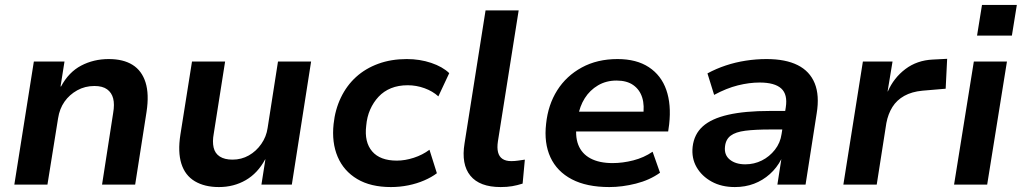

<svg xmlns="http://www.w3.org/2000/svg" viewBox="-20 -747 4135 777"><path d="M38 0 117 -498H241L225 -397H227Q258 -455 308.5 -481.5Q359 -508 420 -508Q479 -508 516.5 -484.5Q554 -461 569 -413.5Q584 -366 573 -294L527 0H393L438 -290Q444 -325 438 -348.5Q432 -372 413.5 -385.5Q395 -399 362 -399Q324 -399 292.5 -381.5Q261 -364 241 -335.5Q221 -307 215 -268L172 0Z M866 10Q808 10 768.5 -13.5Q729 -37 714 -84.5Q699 -132 710 -202L757 -498H891L845 -206Q839 -174 844.5 -150Q850 -126 869.5 -113.5Q889 -101 921 -101Q957 -101 987 -118Q1017 -135 1037.5 -164.5Q1058 -194 1063 -229L1105 -498H1239L1161 0H1038L1054 -102H1053Q1023 -46 974.5 -18Q926 10 866 10Z M1562 10Q1480 10 1425.5 -22.5Q1371 -55 1346.5 -112.5Q1322 -170 1330 -245Q1336 -303 1359.5 -352Q1383 -401 1421 -435.5Q1459 -470 1511 -489Q1563 -508 1626 -508Q1679 -508 1725 -492.5Q1771 -477 1798 -451L1754 -357Q1731 -378 1698 -390Q1665 -402 1630 -402Q1592 -402 1562.5 -390Q1533 -378 1512 -355.5Q1491 -333 1478 -303.5Q1465 -274 1462 -238Q1454 -172 1486 -134.5Q1518 -97 1586 -97Q1619 -97 1654.5 -108.5Q1690 -120 1718 -141L1748 -46Q1727 -30 1697 -17Q1667 -4 1632.5 3Q1598 10 1562 10Z M2006 10Q1921 10 1883.5 -36Q1846 -82 1860 -167L1945 -705H2079L1995 -175Q1991 -149 1995.5 -131Q2000 -113 2013.5 -104Q2027 -95 2049 -95Q2063 -95 2076.5 -97Q2090 -99 2104 -101L2095 -4Q2073 3 2052.5 6.5Q2032 10 2006 10Z M2446 10Q2354 10 2294 -21.5Q2234 -53 2207.5 -110.5Q2181 -168 2190 -246Q2198 -323 2235 -381.5Q2272 -440 2334.5 -474Q2397 -508 2479 -508Q2556 -508 2606 -475Q2656 -442 2676.5 -383Q2697 -324 2688 -244L2684 -215H2290L2302 -295H2600L2582 -275Q2589 -320 2579 -352Q2569 -384 2543 -402.5Q2517 -421 2475 -421Q2433 -421 2400 -401.5Q2367 -382 2346.5 -349.5Q2326 -317 2319 -275L2315 -251Q2306 -198 2320 -161.5Q2334 -125 2369.5 -106Q2405 -87 2459 -87Q2500 -87 2543 -98Q2586 -109 2621 -133L2651 -48Q2609 -18 2553.5 -4Q2498 10 2446 10Z M2954 10Q2900 10 2860 -12Q2820 -34 2799 -70.5Q2778 -107 2783 -153Q2789 -204 2824 -235.5Q2859 -267 2926.5 -282.5Q2994 -298 3096 -298H3174L3163 -223H3097Q3036 -223 2996.5 -218Q2957 -213 2937 -198Q2917 -183 2914 -154Q2910 -120 2933.5 -101Q2957 -82 2996 -82Q3032 -82 3063 -97.5Q3094 -113 3116 -141Q3138 -169 3143 -205L3160 -313Q3168 -365 3141.5 -389Q3115 -413 3054 -413Q3012 -413 2966 -401.5Q2920 -390 2870 -363L2843 -450Q2878 -469 2917 -482Q2956 -495 2998 -501.5Q3040 -508 3082 -508Q3159 -508 3208 -483.5Q3257 -459 3277 -410Q3297 -361 3285 -288L3240 0H3126L3142 -103Q3124 -68 3095.5 -42.5Q3067 -17 3031.5 -3.5Q2996 10 2954 10Z M3393 0 3472 -498H3592L3572 -377H3573Q3597 -432 3644 -467.5Q3691 -503 3755 -506L3813 -509L3807 -388L3713 -380Q3670 -376 3639.5 -359Q3609 -342 3591.5 -314Q3574 -286 3567 -249L3528 0Z M3934 -603 3954 -727H4095L4075 -603ZM3841 0 3921 -498H4055L3975 0Z"/></svg>

Font: Nunito Sans 8pt
Style: Bold Italic
Weight: 700
Italic angle: -9°
Version: Version 3.101;gftools[0.9.27]